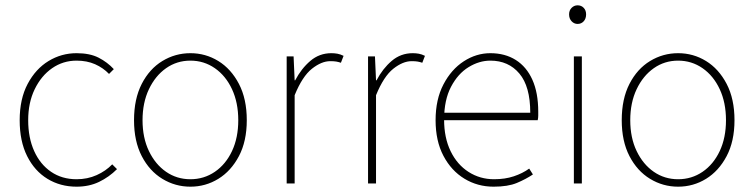

<svg xmlns="http://www.w3.org/2000/svg" viewBox="-20 -690 2836 722"><path d="M268 12Q207 12 158.5 -17.5Q110 -47 82 -103Q54 -159 54 -238Q54 -318 84 -374.5Q114 -431 162.5 -460.5Q211 -490 268 -490Q318 -490 351 -473Q384 -456 408 -430L390 -412Q368 -435 337.5 -448.5Q307 -462 268 -462Q217 -462 176 -433.5Q135 -405 110.5 -354.5Q86 -304 86 -238Q86 -172 108.5 -122Q131 -72 172 -44Q213 -16 268 -16Q309 -16 343.5 -31.5Q378 -47 402 -72L420 -54Q390 -24 352.5 -6Q315 12 268 12Z M696 12Q639 12 590.5 -17.5Q542 -47 513 -103Q484 -159 484 -238Q484 -318 513 -374.5Q542 -431 590.5 -460.5Q639 -490 696 -490Q753 -490 801 -460.5Q849 -431 878.5 -374.5Q908 -318 908 -238Q908 -159 878.5 -103Q849 -47 801 -17.5Q753 12 696 12ZM696 -16Q747 -16 788 -44Q829 -72 852.5 -122Q876 -172 876 -238Q876 -304 852.5 -354.5Q829 -405 788 -433.5Q747 -462 696 -462Q645 -462 604.5 -433.5Q564 -405 540 -354.5Q516 -304 516 -238Q516 -172 540 -122Q564 -72 604.5 -44Q645 -16 696 -16Z M1058 0V-478H1084L1088 -388H1090Q1113 -432 1147 -461Q1181 -490 1226 -490Q1238 -490 1249 -488Q1260 -486 1272 -480L1262 -454Q1253 -457 1244.5 -458.5Q1236 -460 1222 -460Q1189 -460 1153 -431.5Q1117 -403 1088 -332V0Z M1364 0V-478H1390L1394 -388H1396Q1419 -432 1453 -461Q1487 -490 1532 -490Q1544 -490 1555 -488Q1566 -486 1578 -480L1568 -454Q1559 -457 1550.5 -458.5Q1542 -460 1528 -460Q1495 -460 1459 -431.5Q1423 -403 1394 -332V0Z M1836 12Q1776 12 1726.5 -18Q1677 -48 1647.5 -104Q1618 -160 1618 -238Q1618 -316 1647.5 -372.5Q1677 -429 1724 -459.5Q1771 -490 1824 -490Q1879 -490 1919.5 -464.5Q1960 -439 1982 -390Q2004 -341 2004 -270Q2004 -263 2004 -255Q2004 -247 2002 -238H1634V-266H1974Q1974 -365 1933 -413.5Q1892 -462 1824 -462Q1782 -462 1742 -437.5Q1702 -413 1676 -363.5Q1650 -314 1650 -240Q1650 -172 1674.5 -121.5Q1699 -71 1742 -43.5Q1785 -16 1838 -16Q1879 -16 1912 -27Q1945 -38 1970 -56L1984 -34Q1957 -16 1923.5 -2Q1890 12 1836 12Z M2138 0V-478H2168V0ZM2152 -600Q2139 -600 2129.5 -610Q2120 -620 2120 -636Q2120 -651 2129.5 -660.5Q2139 -670 2152 -670Q2166 -670 2175 -660.5Q2184 -651 2184 -636Q2184 -620 2175 -610Q2166 -600 2152 -600Z M2530 12Q2473 12 2424.5 -17.5Q2376 -47 2347 -103Q2318 -159 2318 -238Q2318 -318 2347 -374.5Q2376 -431 2424.5 -460.5Q2473 -490 2530 -490Q2587 -490 2635 -460.5Q2683 -431 2712.5 -374.5Q2742 -318 2742 -238Q2742 -159 2712.5 -103Q2683 -47 2635 -17.5Q2587 12 2530 12ZM2530 -16Q2581 -16 2622 -44Q2663 -72 2686.5 -122Q2710 -172 2710 -238Q2710 -304 2686.5 -354.5Q2663 -405 2622 -433.5Q2581 -462 2530 -462Q2479 -462 2438.5 -433.5Q2398 -405 2374 -354.5Q2350 -304 2350 -238Q2350 -172 2374 -122Q2398 -72 2438.5 -44Q2479 -16 2530 -16Z"/></svg>

Font: SourceSans3VF
Style: Regular
Weight: 200
Designer: Paul D. Hunt
Foundry: Adobe
Version: Version 3.052;hotconv 1.1.0;makeotfexe 2.6.0